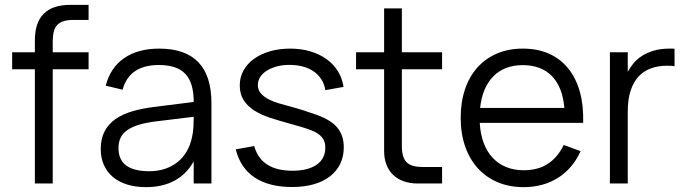

<svg xmlns="http://www.w3.org/2000/svg" viewBox="-20 -755 2820 790"><path d="M30 -470V-540H123.5V-589Q123.5 -735 269.5 -735H344.5V-673H281.5Q258.5 -673 242.5 -668.2Q226.5 -663.5 216.2 -653Q206 -642.5 201.5 -625.5Q197 -608.5 197 -584.5V-540H344.5V-470H197V0H123.5V-470Z M635 -555Q850 -555 850 -330.5V0H777V-91Q748 -39 698.5 -12Q649 15 581 15Q537.5 15 503 4.2Q468.5 -6.5 444.5 -26.8Q420.5 -47 407.5 -76Q394.5 -105 394.5 -141.5Q394.5 -184 410.2 -214.2Q426 -244.5 454.8 -264.8Q483.5 -285 524.2 -297Q565 -309 614.5 -315L777 -335.5Q777 -415 742.5 -451.2Q708 -487.5 634 -487.5Q512 -487.5 484.5 -386L415 -402.5Q434 -476.5 490.8 -515.8Q547.5 -555 635 -555ZM621.5 -255.5Q580.5 -250.5 551.2 -241.5Q522 -232.5 503.2 -219.2Q484.5 -206 476 -187.8Q467.5 -169.5 467.5 -145.5Q467.5 -50.5 594 -50.5Q629 -50.5 658.5 -60.2Q688 -70 710.8 -88.2Q733.5 -106.5 748.5 -132.5Q763.5 -158.5 770 -190.5Q775 -211 776 -233.8Q777 -256.5 777 -274.5Z M1182 14.5Q1087.5 14.5 1028.5 -24.2Q969.5 -63 950 -140.5L1026 -154Q1040.5 -102.5 1080 -77.5Q1119.5 -52.5 1183 -52.5Q1247 -52.5 1282.8 -77.2Q1318.5 -102 1318.5 -147.5Q1318.5 -159.5 1315.8 -169.5Q1313 -179.5 1306.2 -188.2Q1299.5 -197 1288.5 -204.8Q1277.5 -212.5 1260.5 -219Q1245.5 -225 1220.8 -232.5Q1196 -240 1164.5 -248.5Q1126 -259 1090.2 -270.8Q1054.5 -282.5 1027 -299.8Q999.5 -317 983 -342.2Q966.5 -367.5 966.5 -404Q966.5 -437 981.8 -464.8Q997 -492.5 1024.5 -512.5Q1052 -532.5 1090.2 -543.8Q1128.5 -555 1174 -555Q1218.5 -555 1256.5 -543.8Q1294.5 -532.5 1323.2 -512Q1352 -491.5 1370.2 -462.2Q1388.5 -433 1393.5 -397.5L1318.5 -384Q1315 -408.5 1302.8 -427.8Q1290.5 -447 1271.5 -460.5Q1252.5 -474 1227 -481Q1201.5 -488 1170.5 -488Q1143 -488 1119.5 -481.8Q1096 -475.5 1078.5 -464.8Q1061 -454 1051 -438.8Q1041 -423.5 1041 -405.5Q1041 -384.5 1054 -370Q1067 -355.5 1086.5 -345.8Q1106 -336 1129.2 -329.2Q1152.5 -322.5 1173.5 -317Q1201.5 -309.5 1229.5 -300.5Q1257.5 -291.5 1281.5 -283Q1342 -261.5 1368.2 -229.5Q1394.5 -197.5 1394.5 -149Q1394.5 -111 1379.8 -80.8Q1365 -50.5 1337.5 -29.2Q1310 -8 1270.8 3.2Q1231.5 14.5 1182 14.5Z M1445 -540H1560.5V-720.5H1633.5V-540H1799V-470H1633.5V-153.5Q1633.5 -107 1652.8 -87.5Q1672 -68 1718 -68H1799V0H1698.5Q1666.5 0 1640.8 -9.2Q1615 -18.5 1597.2 -35.8Q1579.5 -53 1570 -77.8Q1560.5 -102.5 1560.5 -133.5V-470H1445Z M2134 -54.5Q2194.5 -54.5 2235 -81.5Q2275.5 -108.5 2299.5 -158.5L2369 -133Q2336.5 -61.5 2275.8 -23.2Q2215 15 2134 15Q2075.5 15 2027.8 -5.2Q1980 -25.5 1946.2 -62.5Q1912.5 -99.5 1894 -152.2Q1875.5 -205 1875.5 -270Q1875.5 -335.5 1893.5 -388.2Q1911.5 -441 1945 -478Q1978.5 -515 2025.5 -535Q2072.5 -555 2131 -555Q2192 -555 2239 -534Q2286 -513 2318 -473.5Q2350 -434 2365.8 -377.5Q2381.5 -321 2379.5 -249.5H1954Q1956.5 -203.5 1970 -167.2Q1983.5 -131 2006.8 -106Q2030 -81 2062.2 -67.8Q2094.5 -54.5 2134 -54.5ZM2302 -311Q2295 -396.5 2251 -441.8Q2207 -487 2131 -487Q2055.5 -487 2010 -441Q1964.5 -395 1955.5 -311Z M2755.5 -482.5Q2748.5 -484 2740.5 -484.2Q2732.5 -484.5 2723 -484.5Q2688.5 -484.5 2659 -474Q2629.5 -463.5 2608.2 -441Q2587 -418.5 2575 -382.8Q2563 -347 2563 -296.5V0H2489.5V-540H2563V-459.5Q2572.5 -477.5 2586.8 -494.8Q2601 -512 2621.8 -525.2Q2642.5 -538.5 2670.5 -546.8Q2698.5 -555 2735.5 -555Q2741 -555 2745.5 -555Q2750 -555 2755.5 -554.5Z"/></svg>

Font: Vela Sans
Style: Regular
Weight: 400
Designer: Principal design: Mikhail Sharanda - project Manrope.
Design modification: Ravid Balaliev
Foundry: Mikhail Sharanda
Version: Version 1.001